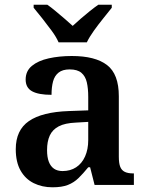

<svg xmlns="http://www.w3.org/2000/svg" viewBox="-20 -786 626 816"><path d="M203 10Q159 10 123.5 -7.5Q88 -25 67.5 -61Q47 -97 47 -152Q47 -233 103 -271.5Q159 -310 272 -314L355 -317V-374Q355 -410 349 -436Q343 -462 326 -476.5Q309 -491 276 -491Q246 -491 229 -477.5Q212 -464 205.5 -440Q199 -416 199 -383Q144 -383 116.5 -398Q89 -413 89 -448Q89 -484 115.5 -506Q142 -528 187 -538Q232 -548 285 -548Q385 -548 435 -509.5Q485 -471 485 -377V-120Q485 -92 491 -77Q497 -62 510.5 -55.5Q524 -49 546 -49H549V0H382L363 -75H355Q333 -48 313.5 -29Q294 -10 268.5 0Q243 10 203 10ZM246 -59Q279 -59 303.5 -75Q328 -91 341.5 -121Q355 -151 355 -191V-268L303 -265Q256 -263 229.5 -249Q203 -235 191.5 -210Q180 -185 180 -148Q180 -118 187.5 -98.5Q195 -79 209.5 -69Q224 -59 246 -59ZM229 -606Q219 -629 199.5 -655.5Q180 -682 159.5 -708Q139 -734 123 -753V-766H181Q197 -755 216 -739Q235 -723 254.5 -706.5Q274 -690 289 -676Q304 -690 323 -706.5Q342 -723 362 -739Q382 -755 398 -766H455V-753Q440 -734 419 -708Q398 -682 379 -655.5Q360 -629 349 -606Z"/></svg>

Font: Noto Serif Hebrew SemiBold
Style: Regular
Weight: 600
Version: Version 2.003